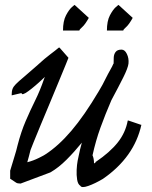

<svg xmlns="http://www.w3.org/2000/svg" viewBox="-20 -730 614 774"><path d="M498 -244 548 -227H550Q521 -96 395 -9Q363 10 336 19.5Q309 29 304 19Q294 13 291 -5.5Q288 -24 289 -45Q290 -66 293 -82Q296 -98 297 -101Q300 -115 303 -128.5Q306 -142 310 -155Q280 -118 248 -86Q216 -54 183 -35L63 10Q50 10 44.5 6Q39 2 22 -9H21V-42Q30 -73 38 -98Q46 -123 51 -145Q65 -199 83.5 -242Q102 -285 122 -325.5Q142 -366 158 -413Q159 -416 161 -420Q120 -381 93.5 -362Q67 -343 67 -355L29 -346H27Q27 -362 30.5 -371.5Q34 -381 44.5 -391.5Q55 -402 76 -419.5Q97 -437 133 -469L134 -470Q160 -494 182 -510.5Q204 -527 217 -538H220L256 -497Q256 -496 245 -469.5Q234 -443 217 -401.5Q200 -360 180.5 -313.5Q161 -267 143.5 -225Q126 -183 115 -155.5Q104 -128 103 -125Q100 -112 96.5 -99.5Q93 -87 90 -76Q114 -82 137 -93.5Q160 -105 162 -107Q215 -141 267.5 -202.5Q320 -264 378 -362Q386 -376 393 -388Q405 -412 415 -431Q425 -450 432 -462Q434 -467 437 -473H438Q438 -485 438.5 -498Q439 -511 446 -520.5Q453 -530 470 -530Q483 -530 491.5 -512.5Q500 -495 498 -474Q496 -456 477 -418Q458 -380 429 -326Q404 -268 385 -215.5Q366 -163 353 -104Q359 -91 359 -71Q366 -74 366 -78H367Q423 -116 454.5 -155.5Q486 -195 495 -244ZM300 -607H234Q234 -645 246 -668Q258 -691 270 -701.5Q282 -712 281 -710L338 -658Q323 -631 311.5 -621Q300 -611 300 -607ZM477 -607H411Q411 -645 423 -668Q435 -691 447 -701.5Q459 -712 458 -710L515 -658Q500 -631 488.5 -621Q477 -611 477 -607Z"/></svg>

Font: Syne
Style: Italic
Weight: 400
Italic angle: -9°
Designer: Lucas Descroix
Foundry: Bonjour Monde
Version: Version 2.000; ttfautohint (v1.8.3)